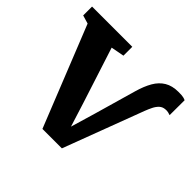

<svg xmlns="http://www.w3.org/2000/svg" viewBox="-143 -720 890 890"><g transform="rotate(45 301.5 -275.5)"><path d="M234.5 8 37.3 -485.4 -3.9 -497.6V-555.7H259.9V-497.6L195 -485.4L284.3 -208.7L320.6 -93.1L356 -212.9L415.2 -419.6Q427.9 -464 445.8 -495.1Q463.8 -526.3 491.3 -542.8Q518.8 -559.4 560.1 -559.4Q582 -559.4 591.8 -557.1Q601.7 -554.8 606.6 -551.9L606.2 -454Q600.5 -456.1 592.2 -458.2Q583.8 -460.3 573.3 -459.2Q556.5 -458 545 -447.4Q533.5 -436.7 525.5 -420.5Q517.4 -404.3 510.3 -385.7L362 8Z"/></g></svg>

Font: Merriweather Light
Style: Regular
Weight: 300
Designer: Eben Sorkin
Foundry: Eben Sorkin
Version: Version 2.100